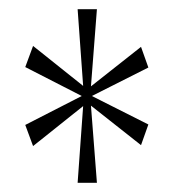

<svg xmlns="http://www.w3.org/2000/svg" viewBox="-20 -780 383 418"><path d="M149 -382 161 -549 52 -462 35 -508 158 -571 35 -634 52 -680 161 -593 149 -760H191L178 -592L287 -678L303 -633L180 -571L303 -509L287 -464L178 -550L191 -382Z"/></svg>

Font: Noto Serif Ethiopic ExtraCondensed Thin
Style: Regular
Weight: 100
Width: 2
Designer: Monotype Design Team
Foundry: Monotype Imaging Inc.
Version: Version 2.102; ttfautohint (v1.8.4.7-5d5b)